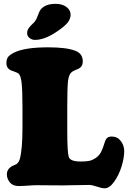

<svg xmlns="http://www.w3.org/2000/svg" viewBox="-20 -967 673 1009"><path d="M268.1 -793.9Q210.4 -757.3 163.6 -757.3Q147.5 -757.3 135 -767.6Q122.6 -777.8 122.6 -792.5Q122.6 -807.1 130.6 -818.8Q138.7 -830.6 155.8 -846.2Q168.5 -857.4 177.5 -882.1Q186.5 -906.7 190.9 -913.1Q214.4 -946.8 272 -946.8Q307.1 -946.8 329.1 -930.4Q351.1 -914.1 351.1 -889.6Q351.1 -868.7 335.9 -848.6Q315.4 -823.7 268.1 -793.9ZM175.8 6.3Q154.3 6.3 126.7 8.5Q99.1 10.7 78.1 10.7Q46.9 10.7 31.5 -8.8Q16.1 -28.3 16.1 -50.3Q16.1 -68.8 27.3 -81.1Q39.1 -93.8 56.2 -99.6Q77.1 -106.4 84 -130.9Q98.1 -182.6 98.1 -294.9V-400.4Q98.1 -488.8 93.8 -529.8Q89.4 -570.8 77.1 -580.6Q71.3 -585 56.4 -590.3Q41.5 -595.7 37.6 -597.2Q13.7 -608.4 13.7 -634.8Q13.7 -655.3 22 -667Q30.3 -678.7 53.7 -690.4Q109.4 -718.3 233.4 -718.3Q330.1 -718.3 375.5 -700.2Q415 -685.5 415 -644.5Q415 -627.9 407.5 -617.9Q399.9 -607.9 382.8 -601.6Q363.3 -594.7 354 -585.4Q341.8 -573.7 337.6 -542.2Q333.5 -510.7 333.5 -407.2V-278.8Q333.5 -168 341.3 -142.6Q348.6 -118.2 404.3 -118.2Q435.1 -118.2 451.2 -122.1Q467.3 -126 483.4 -137.2Q501.5 -149.4 511.2 -168.5Q521 -187.5 529.8 -217.3Q534.7 -234.9 543.2 -242.2Q551.8 -249.5 567.4 -249.5Q597.2 -249.5 615 -225.8Q632.8 -202.1 632.8 -173.3Q632.8 -137.2 618.7 -91.6Q604.5 -45.9 579.8 -11.7Q555.2 22.5 530.3 22.5Q514.6 22.5 489.3 13.7Q463.9 4.9 446.8 4.9Q415.5 4.9 372.1 6.1Q328.6 7.3 309.6 7.3Q278.3 7.3 236.6 6.8Q194.8 6.3 175.8 6.3Z"/></svg>

Font: Cooper* Black
Style: Regular
Weight: 900
Designer: Owen Earl
Foundry: indestructible type*
Version: Version 0.001